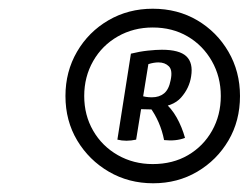

<svg xmlns="http://www.w3.org/2000/svg" viewBox="-20 -805 570 440"><path d="M331 -385Q275 -385 229.5 -411.5Q184 -438 157 -483Q130 -528 130 -585Q130 -641 156.5 -686.5Q183 -732 228.5 -758.5Q274 -785 330 -785Q387 -785 432 -758.5Q477 -732 503.5 -686.5Q530 -641 530 -585Q530 -528 503.5 -483Q477 -438 432 -411.5Q387 -385 331 -385ZM356 -484Q352 -505 343.5 -524.5Q335 -544 323 -560L355 -572Q373 -557 385 -535.5Q397 -514 404 -489Q383 -481 356 -484ZM330 -429Q376 -429 411 -449.5Q446 -470 466 -505.5Q486 -541 486 -585Q486 -629 465.5 -665Q445 -701 410 -721.5Q375 -742 330 -742Q286 -742 250 -721.5Q214 -701 193.5 -665Q173 -629 173 -585Q173 -541 193.5 -505.5Q214 -470 250 -449.5Q286 -429 330 -429ZM249 -485 280 -682Q300 -687 319 -689Q338 -691 351 -691Q391 -691 407 -676Q423 -661 418 -630Q414 -603 395 -581.5Q376 -560 336 -559V-554L296 -555L300 -586Q308 -584 314.5 -583Q321 -582 328 -582Q345 -582 356 -591Q367 -600 371 -621Q376 -644 367 -653Q358 -662 343 -662Q338 -662 332 -661Q326 -660 320 -658L292 -485Q269 -480 249 -485Z"/></svg>

Font: Vollkorn SemiBold
Style: Italic
Weight: 600
Italic angle: -11°
Designer: Friedrich Althausen
Foundry: Friedrich Althausen
Version: Version 5.000